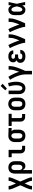

<svg xmlns="http://www.w3.org/2000/svg" viewBox="2487 -3298 1026 6040"><g transform="rotate(-90 3000.0 -278.0)"><path d="M59 215V197Q59 181 63 165.5Q67 150 72 134.5Q77 119 82.5 104Q88 89 93.5 74Q99 59 105 44Q111 29 118 15L191 -153L118 -320Q111 -334 105 -349Q99 -364 93.5 -379Q88 -394 82.5 -409Q77 -424 72 -439.5Q67 -455 63 -470.5Q59 -486 59 -502V-520H170V-502Q170 -484 176 -466.5Q182 -449 188.5 -432.5Q195 -416 202 -399.5Q209 -383 216 -366Q217 -364 218 -362Q219 -360 220 -358L250 -289L280 -358Q281 -360 282 -362Q283 -364 284 -366Q291 -383 298 -399.5Q305 -416 311.5 -432.5Q318 -449 324 -466.5Q330 -484 330 -502V-520H441V-502Q441 -486 437 -470.5Q433 -455 428 -439.5Q423 -424 417.5 -409Q412 -394 406.5 -379Q401 -364 395 -349Q389 -334 382 -320L309 -152L382 15Q389 29 395 44Q401 59 406.5 74Q412 89 417.5 104Q423 119 428 134.5Q433 150 437 165.5Q441 181 441 197V215H330V197Q330 179 324 161.5Q318 144 311.5 127.5Q305 111 298 94.5Q291 78 284 61Q283 59 282 57Q281 55 280 53L250 -16L220 53Q219 55 218 57Q217 59 216 61Q209 78 202 94.5Q195 111 188.5 127.5Q182 144 176 161.5Q170 179 170 197V215Z M559 215V-320Q559 -347 563 -373.5Q567 -400 578 -424.5Q589 -449 606.5 -470Q624 -491 647.5 -504Q671 -517 697.5 -522.5Q724 -528 751 -528Q778 -528 805 -523Q832 -518 856 -504.5Q880 -491 898.5 -471Q917 -451 928.5 -426Q940 -401 944.5 -374Q949 -347 949 -320V-200Q949 -176 946.5 -151.5Q944 -127 937 -104Q930 -81 917.5 -59.5Q905 -38 886.5 -22.5Q868 -7 844.5 0.5Q821 8 797 8Q776 8 756 2.5Q736 -3 719 -15.5Q702 -28 690 -45Q678 -62 670 -82V215ZM751 -88Q771 -88 789.5 -97.5Q808 -107 819 -123.5Q830 -140 834 -160Q838 -180 838 -200V-320Q838 -340 834 -360Q830 -380 819 -396.5Q808 -413 789.5 -422.5Q771 -432 751 -432Q738 -432 725.5 -428Q713 -424 703 -415.5Q693 -407 687 -395.5Q681 -384 677 -371.5Q673 -359 671.5 -346Q670 -333 670 -320V-200Q670 -187 671.5 -174Q673 -161 676.5 -148.5Q680 -136 686.5 -124.5Q693 -113 703 -104.5Q713 -96 725.5 -92Q738 -88 751 -88Z M1349 0Q1328 0 1307.5 -3.5Q1287 -7 1268.5 -16Q1250 -25 1235 -40Q1220 -55 1210.5 -74Q1201 -93 1197.5 -113.5Q1194 -134 1194 -155V-424H1075V-520H1306V-155Q1306 -144 1307.5 -134Q1309 -124 1314.5 -115Q1320 -106 1329.5 -101Q1339 -96 1349 -96H1434V0Z M1749 8Q1722 8 1695 3Q1668 -2 1644 -15.5Q1620 -29 1601.5 -49Q1583 -69 1571.5 -94Q1560 -119 1555.5 -146Q1551 -173 1551 -200V-320Q1551 -346 1555 -372Q1559 -398 1569.5 -422Q1580 -446 1597 -466Q1614 -486 1636.5 -500Q1659 -514 1684 -521Q1709 -528 1735 -528Q1739 -528 1742.5 -528Q1746 -528 1750 -528L1993 -520V-424L1891 -427Q1903 -418 1913 -406Q1923 -394 1929.5 -380Q1936 -366 1938.5 -350.5Q1941 -335 1941 -320V-200Q1941 -173 1937 -146.5Q1933 -120 1922 -95.5Q1911 -71 1893.5 -50Q1876 -29 1852.5 -16Q1829 -3 1802.5 2.5Q1776 8 1749 8ZM1749 -88Q1762 -88 1774.5 -92Q1787 -96 1797 -104.5Q1807 -113 1813 -124.5Q1819 -136 1823 -148.5Q1827 -161 1828.5 -174Q1830 -187 1830 -200V-320Q1830 -339 1827 -357.5Q1824 -376 1815 -392.5Q1806 -409 1790.5 -420Q1775 -431 1756 -432H1750Q1748 -432 1746.5 -432Q1745 -432 1744 -432Q1724 -432 1707 -421.5Q1690 -411 1680 -394.5Q1670 -378 1666 -358.5Q1662 -339 1662 -320V-200Q1662 -180 1666 -160Q1670 -140 1681 -123.5Q1692 -107 1710.5 -97.5Q1729 -88 1749 -88Z M2349 0Q2328 0 2307.5 -3.5Q2287 -7 2268.5 -16Q2250 -25 2235 -40Q2220 -55 2210.5 -74Q2201 -93 2197.5 -113.5Q2194 -134 2194 -155V-424H2059V-520H2441V-424H2306V-155Q2306 -144 2307.5 -134Q2309 -124 2314.5 -115Q2320 -106 2329.5 -101Q2339 -96 2349 -96H2434V0Z M2750 8Q2723 8 2695.5 3Q2668 -2 2644 -15Q2620 -28 2601.5 -48.5Q2583 -69 2571.5 -93.5Q2560 -118 2555.5 -145.5Q2551 -173 2551 -200V-320Q2551 -347 2555.5 -374.5Q2560 -402 2571.5 -426.5Q2583 -451 2602 -471.5Q2621 -492 2645 -505Q2669 -518 2696 -524.5Q2723 -531 2750 -531Q2777 -531 2804 -524.5Q2831 -518 2855 -505Q2879 -492 2898 -471.5Q2917 -451 2928.5 -426.5Q2940 -402 2944.5 -374.5Q2949 -347 2949 -320V-200Q2949 -173 2944.5 -145.5Q2940 -118 2928.5 -93.5Q2917 -69 2898.5 -48.5Q2880 -28 2856 -15Q2832 -2 2804.5 3Q2777 8 2750 8ZM2750 -88Q2770 -88 2788.5 -97Q2807 -106 2818.5 -123Q2830 -140 2834 -160Q2838 -180 2838 -200V-320Q2838 -340 2834 -360.5Q2830 -381 2818.5 -397.5Q2807 -414 2788 -423Q2769 -432 2749 -432Q2729 -432 2710.5 -422.5Q2692 -413 2681 -396.5Q2670 -380 2666 -360Q2662 -340 2662 -320V-200Q2662 -180 2666 -160Q2670 -140 2681.5 -123Q2693 -106 2711.5 -97Q2730 -88 2750 -88Z M3246 8Q3219 8 3193 2Q3167 -4 3144.5 -17.5Q3122 -31 3105 -51.5Q3088 -72 3077.5 -96.5Q3067 -121 3063 -147.5Q3059 -174 3059 -200V-520H3170V-200Q3170 -181 3173 -162Q3176 -143 3185 -126.5Q3194 -110 3210.5 -99Q3227 -88 3245 -88Q3260 -88 3274 -94.5Q3288 -101 3297 -112.5Q3306 -124 3312 -137.5Q3318 -151 3322.5 -165.5Q3327 -180 3330 -194.5Q3333 -209 3334.5 -223.5Q3336 -238 3337 -253Q3338 -268 3338 -283Q3338 -340 3328 -397.5Q3318 -455 3302 -510L3408 -538Q3427 -476 3438 -412Q3449 -348 3449 -283Q3449 -250 3445.5 -217Q3442 -184 3432.5 -151.5Q3423 -119 3407.5 -89Q3392 -59 3368 -36Q3344 -13 3311.5 -2.5Q3279 8 3246 8ZM3235 -575 3179 -625 3315 -771 3385 -709Z M3679 215V0Q3679 -42 3671.5 -84Q3664 -126 3652.5 -167Q3641 -208 3625.5 -247.5Q3610 -287 3592.5 -326Q3575 -365 3554.5 -402Q3534 -439 3511 -475L3604 -528Q3630 -489 3652.5 -448Q3675 -407 3694.5 -364Q3714 -321 3731 -277.5Q3748 -234 3761 -189Q3773 -222 3784.5 -256.5Q3796 -291 3805.5 -326Q3815 -361 3822.5 -396.5Q3830 -432 3830 -468V-520H3941V-468Q3941 -427 3932 -386.5Q3923 -346 3911.5 -306.5Q3900 -267 3885.5 -228Q3871 -189 3856 -151Q3841 -113 3824.5 -75Q3808 -37 3790 0V215Z M4247 8Q4223 8 4198.5 5Q4174 2 4151 -6Q4128 -14 4107.5 -27.5Q4087 -41 4072 -60.5Q4057 -80 4050 -103.5Q4043 -127 4043 -152Q4043 -171 4047.5 -190Q4052 -209 4063 -225Q4074 -241 4089.5 -252.5Q4105 -264 4123 -272Q4108 -280 4095.5 -290.5Q4083 -301 4074.5 -315Q4066 -329 4062.5 -345.5Q4059 -362 4059 -379Q4059 -401 4065.5 -423Q4072 -445 4085.5 -463.5Q4099 -482 4118 -495Q4137 -508 4158 -515.5Q4179 -523 4202 -525.5Q4225 -528 4247 -528Q4270 -528 4292.5 -525Q4315 -522 4336.5 -514Q4358 -506 4376.5 -492.5Q4395 -479 4408.5 -460.5Q4422 -442 4428.5 -420Q4435 -398 4435 -376Q4435 -375 4435 -374.5Q4435 -374 4435 -373H4324Q4324 -373 4324 -373.5Q4324 -374 4324 -374Q4324 -388 4317 -400Q4310 -412 4299 -419.5Q4288 -427 4274.5 -429.5Q4261 -432 4247 -432Q4234 -432 4220.5 -429.5Q4207 -427 4195.5 -420.5Q4184 -414 4177 -402Q4170 -390 4170 -377Q4170 -377 4170 -377Q4170 -377 4170 -377Q4170 -363 4177 -350.5Q4184 -338 4196 -330.5Q4208 -323 4222 -320.5Q4236 -318 4250 -318H4307V-222H4250Q4233 -222 4216.5 -219.5Q4200 -217 4185.5 -208.5Q4171 -200 4162.5 -185Q4154 -170 4154 -154Q4154 -138 4162.5 -123.5Q4171 -109 4185 -101Q4199 -93 4215 -90.5Q4231 -88 4247 -88Q4263 -88 4279 -90.5Q4295 -93 4308.5 -101Q4322 -109 4331 -123Q4340 -137 4340 -153H4451V-152Q4451 -152 4451 -152Q4451 -152 4451 -152Q4451 -128 4443.5 -104.5Q4436 -81 4421.5 -61.5Q4407 -42 4386.5 -28Q4366 -14 4343 -6Q4320 2 4296 5Q4272 8 4247 8Z M4675 0Q4675 -32 4667 -63.5Q4659 -95 4650 -126Q4641 -157 4631 -187Q4621 -217 4609.5 -247.5Q4598 -278 4586 -307.5Q4574 -337 4561.5 -366.5Q4549 -396 4535 -425Q4521 -454 4506 -482L4604 -528Q4626 -487 4646 -444Q4666 -401 4684 -357.5Q4702 -314 4718.5 -270Q4735 -226 4749 -181Q4763 -215 4776.5 -250Q4790 -285 4801.5 -321Q4813 -357 4821.5 -393.5Q4830 -430 4830 -468V-520H4941V-468Q4941 -427 4932 -386.5Q4923 -346 4910.5 -306.5Q4898 -267 4883.5 -228Q4869 -189 4853.5 -151Q4838 -113 4821 -75Q4804 -37 4786 0Z M5175 0Q5175 -32 5167 -63.5Q5159 -95 5150 -126Q5141 -157 5131 -187Q5121 -217 5109.5 -247.5Q5098 -278 5086 -307.5Q5074 -337 5061.5 -366.5Q5049 -396 5035 -425Q5021 -454 5006 -482L5104 -528Q5126 -487 5146 -444Q5166 -401 5184 -357.5Q5202 -314 5218.5 -270Q5235 -226 5249 -181Q5263 -215 5276.5 -250Q5290 -285 5301.5 -321Q5313 -357 5321.5 -393.5Q5330 -430 5330 -468V-520H5441V-468Q5441 -427 5432 -386.5Q5423 -346 5410.5 -306.5Q5398 -267 5383.5 -228Q5369 -189 5353.5 -151Q5338 -113 5321 -75Q5304 -37 5286 0Z M5719 8Q5694 8 5668.5 2Q5643 -4 5621.5 -18.5Q5600 -33 5584 -54Q5568 -75 5559 -99Q5550 -123 5546.5 -148.5Q5543 -174 5543 -200V-320Q5543 -346 5546.5 -371.5Q5550 -397 5559 -421Q5568 -445 5584 -466Q5600 -487 5621.5 -501.5Q5643 -516 5668.5 -522Q5694 -528 5719 -528Q5741 -528 5761 -520.5Q5781 -513 5797 -499Q5813 -485 5825 -467.5Q5837 -450 5846 -431Q5850 -454 5853.5 -476Q5857 -498 5860 -520H5955Q5941 -456 5928.5 -391.5Q5916 -327 5901 -263Q5917 -198 5930 -132Q5943 -66 5957 0H5862Q5858 -23 5854.5 -46.5Q5851 -70 5848 -93Q5838 -74 5826 -55.5Q5814 -37 5798 -22.5Q5782 -8 5761.5 0Q5741 8 5719 8ZM5719 -88Q5737 -88 5752 -99.5Q5767 -111 5776.5 -126.5Q5786 -142 5792 -159Q5798 -176 5803 -193.5Q5808 -211 5812 -228.5Q5816 -246 5820 -264Q5816 -281 5812 -298Q5808 -315 5803 -331.5Q5798 -348 5791.5 -364.5Q5785 -381 5775.5 -395.5Q5766 -410 5751.5 -421Q5737 -432 5719 -432Q5707 -432 5696 -426.5Q5685 -421 5677.5 -411.5Q5670 -402 5665.5 -391Q5661 -380 5658.5 -368Q5656 -356 5655 -344Q5654 -332 5654 -320V-200Q5654 -188 5655 -176Q5656 -164 5658.5 -152Q5661 -140 5665.5 -129Q5670 -118 5677.5 -108.5Q5685 -99 5696 -93.5Q5707 -88 5719 -88Z"/></g></svg>

Font: Zed Mono
Style: Bold
Weight: 700
Monospace: yes
Designer: Belleve Invis
Foundry: Belleve Invis
Version: Version 1.0.0; ttfautohint (v1.8.4)